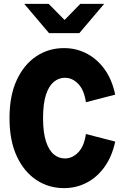

<svg xmlns="http://www.w3.org/2000/svg" viewBox="-20 -959 640 990"><path d="M310 11Q231 11 167.5 -31Q104 -73 66.5 -153.5Q29 -234 29 -350Q29 -466 66.5 -546.5Q104 -627 167.5 -669Q231 -711 310 -711Q373 -711 427 -683Q481 -655 519.5 -601.5Q558 -548 574 -471L423 -432Q414 -495 383.5 -526.5Q353 -558 315 -558Q283 -558 257.5 -537Q232 -516 217 -470.5Q202 -425 202 -350Q202 -276 217 -230Q232 -184 257.5 -163Q283 -142 315 -142Q353 -142 383.5 -173.5Q414 -205 423 -268L574 -229Q558 -153 519.5 -99Q481 -45 427 -17Q373 11 310 11ZM233 -788 105 -939H231L313 -856L394 -939H517L389 -788Z"/></svg>

Font: Red Hat Mono
Style: Regular
Weight: 300
Monospace: yes
Designer: Pentagram, MCKL
Foundry: Pentagram, MCKL
Version: Version 1.023